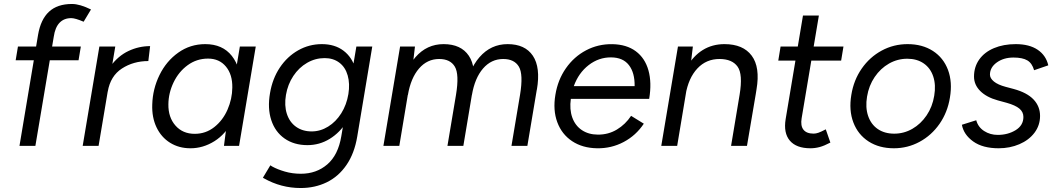

<svg xmlns="http://www.w3.org/2000/svg" viewBox="-20 -734 5312 966"><path d="M342 -714Q362.2 -714 386 -707Q409.8 -700 437.8 -686.3L400.8 -624.7Q358.3 -642.8 338.7 -642.8Q302 -642.8 279.7 -619.6Q257.3 -596.3 250.5 -549.5L158 0H78L171.5 -558.8Q184.8 -636.5 226.7 -675.2Q268.5 -714 342 -714ZM70.3 -500H386.7L375.2 -430.8H58.8Z M480 -500H560L476 0H396ZM735.3 -502 726.3 -426.8Q651.3 -426.8 593.5 -389.3Q535.7 -351.8 522.2 -273.5L485.2 -271.8Q498.2 -348.8 536.2 -400.8Q574.3 -452.8 626.4 -477.4Q678.5 -502 735.3 -502Z M1118.8 -93 1186.8 -500H1266.8L1182.8 0H1106.8ZM746 -207.8Q748.2 -286.5 782.5 -356.5Q816.8 -426.5 876.9 -469.2Q937 -512 1012.7 -512Q1099.7 -512 1146.4 -452.8Q1193.2 -393.7 1189.5 -295.5Q1187.3 -198.3 1151.5 -128.8Q1115.7 -59.2 1058.8 -23.6Q1001.8 12 938.5 12Q880.2 12 835.6 -15.8Q791 -43.7 767.3 -93.8Q743.7 -143.8 746 -207.8ZM1148.8 -293Q1150 -358.7 1116.8 -398.9Q1083.5 -439.2 1026.8 -439.2Q969.7 -439.2 924.3 -406.1Q879 -373 853.4 -319.7Q827.8 -266.3 827.2 -209.5Q826.2 -143.8 862.8 -102.2Q899.3 -60.7 959.8 -60.7Q1015.3 -60.7 1058.2 -94.6Q1101.2 -128.5 1124.7 -182.3Q1148.2 -236.2 1148.8 -293Z M1307.5 163 1302.7 160.2 1340.2 97.7Q1345.3 100.7 1349.5 103.7Q1375.8 118.3 1413.3 129.2Q1450.8 140.2 1494 140.2Q1572 140.2 1626.8 93Q1681.5 45.8 1697.2 -48.7L1773 -500H1853L1777.3 -46.7Q1763.2 37.8 1723.1 96.2Q1683 154.5 1623.8 183.2Q1564.5 212 1492.8 212Q1394 212 1307.5 163ZM1338.5 -265.5Q1350.7 -338.3 1387.9 -394Q1425.2 -449.7 1480.2 -480.8Q1535.3 -512 1599.3 -512Q1664.3 -512 1708 -479.1Q1751.7 -446.2 1768.4 -387.7Q1785.2 -329.2 1772.8 -253.5Q1760.7 -179.7 1725.4 -123.2Q1690.2 -66.8 1638.8 -35.3Q1587.5 -3.8 1526.8 -3.8Q1459.3 -3.8 1411.8 -37.1Q1364.3 -70.3 1344.8 -129.8Q1325.3 -189.2 1338.5 -265.5ZM1732.8 -260.8Q1741.2 -312.8 1729.3 -354.4Q1717.5 -396 1687.2 -418.8Q1656.8 -441.7 1613.3 -441.7Q1566.2 -441.7 1525 -417.8Q1483.8 -394 1455.8 -351.8Q1427.7 -309.5 1418.7 -256.3Q1409.7 -203.5 1423.2 -161.5Q1436.7 -119.5 1469.4 -96.2Q1502.2 -72.8 1548 -72.8Q1591.8 -72.8 1631 -97.1Q1670.2 -121.3 1697 -164Q1723.8 -206.7 1732.8 -260.8Z M1993 -500H2067.8L2057 -408L1989 0H1909ZM2274.3 -257.2 2359.2 -286.8 2311.2 0H2231.2ZM2189.5 -437.2Q2129.5 -437.2 2088.1 -389.2Q2046.7 -341.2 2032.2 -256L1993.5 -261Q2013.3 -381 2070.4 -446.5Q2127.5 -512 2211.8 -512Q2299.5 -512 2338.8 -453.4Q2378.2 -394.8 2359 -283L2274.3 -257.2Q2291.3 -360.3 2268.3 -398.8Q2245.3 -437.2 2189.5 -437.2ZM2596.5 -257.3 2681.3 -286 2633.3 0H2553.3ZM2511.7 -437.2Q2451.7 -437.2 2410.2 -389.2Q2368.8 -341.2 2354.3 -256L2315.7 -261Q2335.5 -381 2392.6 -446.5Q2449.7 -512 2534 -512Q2621.7 -512 2661 -453.4Q2700.3 -394.8 2681.2 -283L2596.5 -257.2Q2613.5 -360.3 2590.5 -398.8Q2567.5 -437.2 2511.7 -437.2Z M2774.3 -257Q2786.5 -332.3 2827.2 -390.5Q2867.8 -448.7 2928.6 -480.8Q2989.3 -512.8 3060.2 -511.8Q3132.3 -510.7 3178.8 -476.2Q3225.2 -441.8 3242.5 -380Q3259.8 -318.2 3246.2 -236.7H2852Q2844.7 -183.8 2859.2 -143Q2873.8 -102.2 2907.2 -79.6Q2940.7 -57 2987.5 -56.7Q3040.5 -56.2 3083.7 -82.2Q3126.8 -108.2 3155.2 -151.2L3219.2 -111.7Q3179.7 -52.3 3117.8 -19.6Q3056 13.2 2983.8 12Q2910.5 10.8 2858.4 -23.8Q2806.3 -58.5 2783.8 -119.3Q2761.3 -180.2 2774.3 -257ZM3054.8 -445.3Q2992.7 -445.8 2941.8 -406.5Q2891 -367.2 2867 -300.8H3173Q3174 -368 3144.2 -406.4Q3114.5 -444.8 3054.8 -445.3Z M3391 -500H3466L3455 -408L3387 0H3307ZM3701.2 -257.7 3782.8 -262.7 3738.2 0H3658.2ZM3600.8 -437.2Q3533.7 -437.5 3488.8 -389.7Q3443.8 -341.8 3429.3 -256.8L3390.3 -260.2Q3404.2 -339.7 3435.8 -396Q3467.5 -452.3 3515.6 -482.2Q3563.7 -512 3625 -512Q3718.7 -512 3761.9 -454Q3805.2 -396 3786.2 -284.3L3782 -257.7H3701.2Q3718.2 -360.5 3691 -398.7Q3663.8 -436.8 3600.8 -437.2Z M3932.8 -134.7 4020 -656H4100L4013.3 -139.5Q4006.8 -101.5 4022.3 -81.6Q4037.8 -61.7 4073.5 -61.7Q4084.8 -61.7 4097.8 -66.2Q4110.7 -70.7 4134.7 -83.3L4157.8 -16.7Q4127.2 -0.5 4104 5.8Q4080.8 12 4057.7 12Q3986.5 12 3953.9 -26.4Q3921.3 -64.8 3932.8 -134.7ZM3907.3 -500H4223.7L4212 -429.2H3895.7Z M4263.3 -257Q4275.3 -331.3 4315.7 -389.2Q4356 -447 4416.1 -479.5Q4476.2 -512 4546.3 -512Q4620.5 -512 4673.7 -477.7Q4726.8 -443.3 4749.7 -382.2Q4772.5 -321 4759.3 -243Q4747.3 -168.7 4707 -110.8Q4666.7 -53 4606.7 -20.5Q4546.7 12 4477.3 12Q4403.3 12 4350.1 -22.3Q4296.8 -56.7 4273.5 -117.9Q4250.2 -179.2 4263.3 -257ZM4680.3 -252.2Q4689.5 -306.5 4675.4 -349.1Q4661.3 -391.7 4627.2 -415.1Q4593.2 -438.5 4544.7 -438.5Q4495.8 -438.5 4452.9 -414.2Q4410 -389.8 4380.7 -346.5Q4351.3 -303.2 4342.3 -247.8Q4333.2 -193.5 4347.7 -150.8Q4362.2 -108.2 4396.3 -84.8Q4430.5 -61.5 4479 -61.5Q4527.8 -61.5 4570.2 -85.8Q4612.7 -110.2 4642 -153.5Q4671.3 -196.8 4680.3 -252.2Z M4819.5 -106.3 4891.7 -129Q4901.2 -94.2 4931.4 -74.8Q4961.7 -55.3 4999.8 -55.3Q5051 -55.3 5090 -79.2Q5129 -103.2 5129 -145.5Q5129 -170.8 5108.7 -187.7Q5088.3 -204.5 5045.7 -216.5L5000 -229Q4943.3 -244.7 4911.9 -276.1Q4880.5 -307.5 4880.5 -348.7Q4880.5 -397.5 4906.8 -434.7Q4933.2 -471.8 4981 -491.9Q5028.8 -512 5090.5 -512Q5158.7 -512 5200.7 -483.7Q5242.7 -455.3 5254.2 -405.3L5182.8 -380.7Q5173 -415.7 5148.9 -430.1Q5124.8 -444.5 5079 -444.5Q5029.7 -444.5 4995.2 -419.8Q4960.7 -395 4960.7 -358.5Q4960.7 -340.2 4980.7 -323.8Q5000.7 -307.5 5039.3 -297.2L5080.2 -286.3Q5147.5 -268 5180.2 -233.3Q5212.8 -198.7 5212.8 -150.8Q5212.8 -103.5 5184.8 -66.2Q5156.7 -29 5108.8 -8.5Q5061 12 5004.5 12Q4924.3 12 4876.4 -22.3Q4828.5 -56.7 4819.5 -106.3Z"/></svg>

Font: Oak Sans Light Italic
Style: Regular
Weight: 400
Italic angle: -9.5°
Foundry: Erik Kennedy, Walven
Version: Version 1.000;Glyphs 3.1.2 (3151)